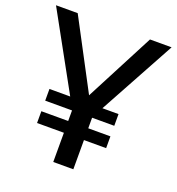

<svg xmlns="http://www.w3.org/2000/svg" viewBox="-131 -820 853 926"><g transform="rotate(20 295.5 -357.5)"><path d="M107.4 -264.6V-324.7H461.9V-264.6ZM107.4 -149.9V-210.4H461.9V-149.9ZM245.1 0V-268.1L-1 -714.8H110.4L297.4 -361.3L481.4 -714.8H592.3L348.1 -267.6V0Z"/></g></svg>

Font: Pontano Sans SemiBold
Style: Regular
Weight: 600
Designer: Vernon Adams
Foundry: Vernon Adams
Version: Version 2.001